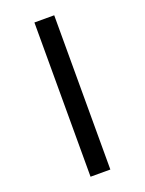

<svg xmlns="http://www.w3.org/2000/svg" viewBox="-176 -905 852 1130"><g transform="rotate(-20 250.0 -340.0)"><path d="M188 143V-823H312V143Z"/></g></svg>

Font: Iosevka Slab Extrabold
Style: Regular
Weight: 800
Monospace: yes
Designer: Belleve Invis
Foundry: Belleve Invis
Version: Version 11.1.1; ttfautohint (v1.8.3)